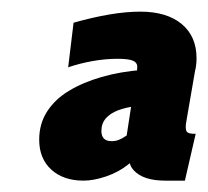

<svg xmlns="http://www.w3.org/2000/svg" viewBox="-20 -752 366 338"><path d="M127 -434Q91.5 -434 70.2 -453.5Q49 -473 49 -506Q49 -534 62.8 -555.5Q76.5 -577 101.2 -592Q126 -607 159 -616.5Q192 -626 231 -629L219 -565Q201.5 -563 187.8 -557.8Q174 -552.5 166.2 -543.5Q158.5 -534.5 158.5 -521.5Q158.5 -503.5 176.5 -503.5Q183.5 -503.5 189.2 -505.8Q195 -508 203 -513.5L212 -572Q216.5 -595 218.5 -606Q220.5 -617 221 -622.2Q221.5 -627.5 221.5 -632.5Q222.5 -641 214.8 -644.8Q207 -648.5 187 -648.5Q165.5 -648.5 143 -644.5Q120.5 -640.5 100 -633.5L109.5 -712Q143 -721.5 172.5 -726.5Q202 -731.5 227 -731.5Q273.5 -731.5 299.8 -709.8Q326 -688 326 -649.5Q326 -643 325.2 -637Q324.5 -631 323.5 -628L309 -544Q308 -536.5 307.5 -534.8Q307 -533 307 -528Q307 -520.5 310.8 -518.5Q314.5 -516.5 322 -516.5H324.5L305.5 -434H271Q232.5 -434 215.8 -451.8Q199 -469.5 213.5 -507L224 -494Q222.5 -476 205.8 -462.5Q189 -449 167 -441.5Q145 -434 127 -434Z"/></svg>

Font: Cabin
Style: Bold Italic
Weight: 700
Width: 4
Italic angle: -10°
Designer: Pablo Impallari
Foundry: Pablo Impallari. http://www.impallari.com Igino Marini. http://www.ikern.com
Version: Version 3.001